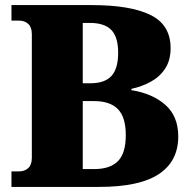

<svg xmlns="http://www.w3.org/2000/svg" viewBox="-20 -734 760 754"><path d="M25 0V-61H55Q77 -61 91 -74Q105 -87 105 -114V-600Q105 -627 91 -640Q77 -653 55 -653H25V-714H340Q493 -714 571.5 -675Q650 -636 650 -545Q650 -497 628.5 -464.5Q607 -432 572 -413Q537 -394 496 -385V-380Q578 -367 629 -322.5Q680 -278 680 -198Q680 -101 604 -50.5Q528 0 370 0ZM305 -407H335Q391 -407 417.5 -435.5Q444 -464 444 -527Q444 -589 417 -616.5Q390 -644 333 -644H305ZM305 -70H350Q412 -70 443 -101Q474 -132 474 -203Q474 -274 443 -305.5Q412 -337 350 -337H305Z"/></svg>

Font: Noto Serif Black
Style: Regular
Weight: 900
Designer: Monotype Design Team
Foundry: Monotype Imaging Inc.
Version: Version 2.014; ttfautohint (v1.8.4.7-5d5b)